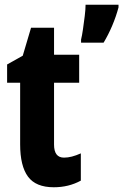

<svg xmlns="http://www.w3.org/2000/svg" viewBox="-20 -873 520 810"><path d="M250 -208Q266 -208 283.5 -212.5Q301 -217 321 -226V-111Q270 -83 207 -83Q131 -83 98 -128Q65 -173 65 -264V-524H10V-601L76 -638L111 -756H208V-642H314V-524H208V-263Q208 -208 250 -208ZM480 -842Q470 -804 453.5 -765Q437 -726 417 -693H322V-706Q326 -722 330 -749.5Q334 -777 337.5 -805.5Q341 -834 341 -853H480Z"/></svg>

Font: Noto Sans Kannada UI ExtraCondensed ExtraBold
Style: Regular
Weight: 800
Width: 2
Designer: Jelle Bosma - Monotype Design Team
Foundry: Monotype Imaging Inc.
Version: Version 2.005; ttfautohint (v1.8.4.7-5d5b)